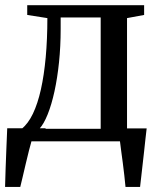

<svg xmlns="http://www.w3.org/2000/svg" viewBox="-20 -558 634 758"><path d="M49 0V-47L65 -49Q91 -69.5 110 -109.2Q129 -149 141.5 -205Q154 -261 160.5 -332Q167 -403 167 -486.5L87.5 -499V-537.5H549V-499L481.5 -486.5V0ZM135.5 -49.5H377.5V-489H219.5V-443.5Q219.5 -375 213 -312.2Q206.5 -249.5 195 -197Q183.5 -144.5 168.2 -106.5Q153 -68.5 135.5 -49.5ZM0 180Q1 145 2.2 106.8Q3.5 68.5 5.2 28.2Q7 -12 8.5 -51.5H161L105.5 -5Q101 10.5 94.5 35.8Q88 61 81.5 89.2Q75 117.5 69.2 141.8Q63.5 166 60 180ZM475.5 180Q473.5 159 470.8 134.5Q468 110 464.8 85.2Q461.5 60.5 458.5 38.2Q455.5 16 453.5 -1L414.5 -51H559Q556.5 -31 554 -7.5Q551.5 16 548.8 40.8Q546 65.5 543.2 90.2Q540.5 115 537.8 138Q535 161 533 180Z"/></svg>

Font: Merriweather 60pt
Style: Regular
Weight: 400
Version: Version 2.100